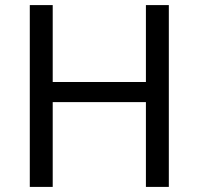

<svg xmlns="http://www.w3.org/2000/svg" viewBox="-20 -734 781 754"><path d="M97 0H187V-333H553V0H643V-714H553V-412H187V-714H97Z"/></svg>

Font: Noto Sans Elbasan
Style: Regular
Weight: 400
Designer: Monotype Design Team
Foundry: Monotype Imaging Inc.
Version: Version 2.004